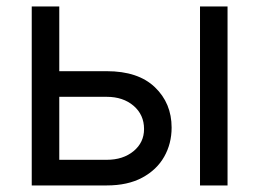

<svg xmlns="http://www.w3.org/2000/svg" viewBox="-20 -565 790 585"><path d="M148.9 -348.1H305.2Q400.9 -348.1 451.9 -299.3Q502.9 -250.5 502.9 -176.3Q502.9 -127.4 480.2 -87.4Q457.5 -47.4 413.3 -23.7Q369.1 0 305.2 0H76.7V-545.4H160.6V-78.1H305.2Q355 -78.1 387 -104.5Q418.9 -130.9 418.9 -171.9Q418.9 -215.3 387 -242.7Q355 -270 305.2 -270H148.9ZM589.4 0V-545.4H673.3V0Z"/></svg>

Font: Sahel VF Regular
Style: Regular
Weight: 400
Foundry: Saber Rastikerdar (saber.rastikerdar@gmail.com)
Version: Version 3.4.0